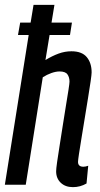

<svg xmlns="http://www.w3.org/2000/svg" viewBox="-20 -760 413 790"><path d="M301 -94Q301 -74 323 -74Q332 -74 343 -78L336 -5Q310 10 280 10Q249 10 230 -8Q211 -26 211 -55Q211 -65 215 -93.5Q219 -122 225.5 -162Q232 -202 238.5 -245Q245 -288 251.5 -326.5Q258 -365 262 -391.5Q266 -418 266 -424Q266 -442 257.5 -454Q249 -466 225 -466Q210 -466 191.5 -459.5Q173 -453 156 -442L86 0H0L98 -616H54L63 -667H106L118 -740H204L192 -667H276L268 -616H184L167 -513Q195 -530 221 -539.5Q247 -549 274 -549Q317 -549 337 -525Q357 -501 357 -462Q357 -454 353 -426Q349 -398 342.5 -358.5Q336 -319 329 -275.5Q322 -232 315.5 -193Q309 -154 305 -127Q301 -100 301 -94Z"/></svg>

Font: Georama Condensed Medium
Style: Italic
Weight: 500
Width: 3
Italic angle: -9°
Designer: Jean-Baptiste Levee
Foundry: Production Type
Version: Version 1.000